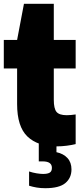

<svg xmlns="http://www.w3.org/2000/svg" viewBox="-20 -760 434 1010"><path d="M278 10Q178.5 10 124.2 -42Q70 -94 70 -213V-400H0V-550H70L106 -740H263V-550H378V-400H263V-235Q263 -188.5 277.5 -171.2Q292 -154 331 -154Q341.5 -154 352.8 -155Q364 -156 378 -158V-2Q358 3 331.2 6.5Q304.5 10 278 10ZM218 230Q193.5 230 173 226.5Q152.5 223 133 217V142Q152.5 148.5 172.8 151.8Q193 155 207 155Q230.5 155 241.8 148Q253 141 253 123Q253 89 205 89H184V-10H277V40.5Q314 48.5 335 71.5Q356 94.5 356 131Q356 176 323.8 203Q291.5 230 218 230Z"/></svg>

Font: Encode Sans Condensed Condensed Black
Style: Regular
Weight: 900
Width: 3
Designer: Multiple Designers
Foundry: Impallari Type
Version: Version 3.000; ttfautohint (v1.8.3) -l 8 -r 50 -G 200 -x 14 